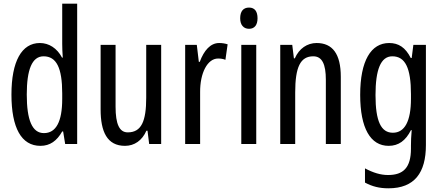

<svg xmlns="http://www.w3.org/2000/svg" viewBox="-20 -780 2391 1040"><path d="M199 10C251 10 288 -17 317 -68H322L333 0H398V-760H317V-542C317 -521 318 -498 320 -468H316C289 -519 245 -547 196 -547C97 -547 42 -447 42 -268C42 -87 96 10 199 10ZM218 -59C154 -59 125 -130 125 -268C125 -402 153 -475 216 -475C286 -475 317 -412 317 -274V-244C317 -120 283 -59 218 -59Z M853 -537H772V-251C772 -123 746 -63 672 -63C627 -63 606 -107 606 -202V-537H525V-187C525 -67 560 10 657 10C708 10 750 -19 773 -72H779L788 0H853Z M1167 -547C1120 -547 1085 -507 1062 -445H1057L1046 -537H983V0H1064V-280C1063 -385 1104 -463 1161 -463C1176 -463 1189 -461 1201 -456L1213 -540C1197 -545 1182 -547 1167 -547Z M1329 -739C1298 -739 1281 -719 1281 -681C1281 -645 1299 -624 1329 -624C1359 -624 1375 -645 1375 -681C1375 -718 1360 -739 1329 -739ZM1368 -537H1287V0H1368Z M1695 -547C1644 -547 1600 -517 1577 -464H1572L1563 -537H1498V0H1579V-279C1579 -417 1607 -475 1677 -475C1725 -475 1745 -432 1745 -348V0H1826V-364C1826 -488 1781 -547 1695 -547Z M2088 -547C1990 -547 1931 -452 1931 -266C1931 -85 1987 10 2085 10C2139 10 2177 -18 2206 -75H2210C2207 -43 2206 -13 2206 9V25C2206 129 2164 168 2082 168C2042 168 2002 156 1957 132V209C1996 230 2035 240 2084 240C2226 240 2287 155 2287 6V-537H2219L2210 -466H2205C2176 -523 2139 -547 2088 -547ZM2105 -475C2175 -475 2206 -412 2206 -270V-245C2206 -123 2172 -61 2108 -61C2044 -61 2014 -123 2014 -265C2014 -402 2042 -475 2105 -475Z"/></svg>

Font: Noto Sans Thai Looped ExtraCondensed
Style: Regular
Weight: 400
Width: 2
Designer: Sasikarn Vongin, Ben Mitchell
Foundry: The Fontpad Ltd
Version: Version 1.001